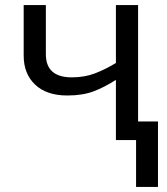

<svg xmlns="http://www.w3.org/2000/svg" viewBox="-20 -556 661 762"><path d="M528 -536V-74H607V186H520V0H440V-239Q395 -210 351.5 -193.5Q308 -177 247 -177Q165 -177 119.5 -220Q74 -263 74 -335V-536H162V-341Q162 -249 265 -249Q315 -249 356 -264.5Q397 -280 440 -306V-536Z"/></svg>

Font: Go Noto Kurrent-Regular
Style: Regular
Weight: 400
Designer: Monotype Design Team
Foundry: Monotype Imaging Inc.
Version: Version 2.012; ttfautohint (v1.8.4.7-5d5b)